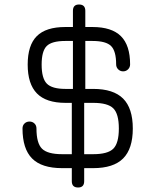

<svg xmlns="http://www.w3.org/2000/svg" viewBox="-20 -747 690 853"><path d="M256 0Q165 0 122.5 -43Q80 -86 80 -176Q80 -190 89 -198.5Q98 -207 111 -207Q124 -207 133 -198.5Q142 -190 142 -176Q142 -111 166.5 -86.5Q191 -62 256 -62H299V-290H271Q185 -290 144 -332Q103 -374 103 -460Q103 -546 143.5 -586.5Q184 -627 270 -627H304V-699Q304 -727 331 -727Q359 -727 359 -699V-627H391Q476 -627 517 -586.5Q558 -546 558 -461Q558 -448 549 -439Q540 -430 527 -430Q514 -430 505 -439Q496 -448 496 -461Q496 -520 473.5 -542.5Q451 -565 391 -565H359V-352H394Q484 -352 527 -309Q570 -266 570 -176Q570 -86 527 -43Q484 0 394 0H354V58Q354 86 327 86Q299 86 299 58V0ZM271 -352H304V-565H270Q210 -565 187.5 -542.5Q165 -520 165 -460Q165 -399 188 -375.5Q211 -352 271 -352ZM394 -290H354V-62H394Q459 -62 483.5 -86.5Q508 -111 508 -176Q508 -241 483.5 -265.5Q459 -290 394 -290Z"/></svg>

Font: Jura Medium
Style: Regular
Weight: 500
Designer: Daniel Johnson, Alexei Vanyashin
Foundry: Daniel Johnson
Version: Version 5.103